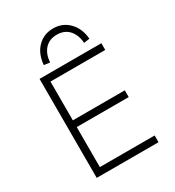

<svg xmlns="http://www.w3.org/2000/svg" viewBox="-218 -1058 1077 1184"><g transform="rotate(-30 321.0 -466.5)"><path d="M118 0V-705H558V-657H168V-381H538V-333H168V-48H558V0ZM225 -760 183 -766Q190 -844 234.5 -888.5Q279 -933 345 -933Q412 -933 457 -887Q502 -841 508 -766L467 -760Q463 -818 431.5 -853Q400 -888 345 -888Q293 -888 261 -854Q229 -820 225 -760Z"/></g></svg>

Font: Nunito Sans 7pt ExtraLight
Style: Regular
Weight: 250
Designer: Vernon Adams
Foundry: Vernon Adams
Version: Version 3.101;gftools[0.9.27]